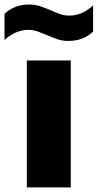

<svg xmlns="http://www.w3.org/2000/svg" viewBox="-56 -810 423 830"><path d="M60 0V-548.5H250V0ZM239 -633Q213.5 -633 190.5 -641Q167.5 -649 146.5 -658.5Q126.5 -667 107 -674Q87.5 -681 67 -681Q11.5 -681 -36.5 -637V-750Q5.5 -790.5 71 -790.5Q96.5 -790.5 119.5 -782.5Q142.5 -774.5 163.5 -765.5Q183.5 -756.5 203 -749.5Q222.5 -742.5 243 -742.5Q298.5 -742.5 346.5 -786.5V-673.5Q304.5 -633 239 -633Z"/></svg>

Font: Encode Sans Semi Expanded ExtraBold
Style: Regular
Weight: 800
Width: 6
Designer: Multiple Designers
Foundry: Impallari Type
Version: Version 3.000; ttfautohint (v1.8.3) -l 8 -r 50 -G 200 -x 14 